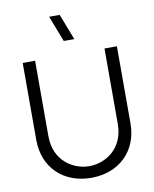

<svg xmlns="http://www.w3.org/2000/svg" viewBox="-102 -1037 907 1128"><g transform="rotate(-10 351.0 -472.5)"><path d="M351 15C515.5 15 632 -94.5 632 -260V-720H558V-269.5C558 -120 444.5 -54.5 351 -54.5C258.5 -54.5 144 -119.5 144 -269.5V-720L70 -719.5V-260C70 -93.5 186.5 15 351 15ZM270 -960 330 -805H393L333 -960Z"/></g></svg>

Font: Eudonet
Style: Regular
Weight: 400
Designer: Mikhail Sharanda
Foundry: Mikhail Sharanda
Version: Version 4.503;Glyphs 3.1.2 (3151)